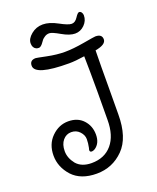

<svg xmlns="http://www.w3.org/2000/svg" viewBox="-170 -1034 938 1149"><g transform="rotate(-20 299.0 -460.0)"><path d="M487 -444 486 -275Q486 -127 415.5 -56Q345 15 244.5 15Q144 15 90 -43Q37 -102 37 -174.5Q37 -247 83 -292.5Q129 -338 189 -338Q249 -338 284 -300Q319 -262 319 -207Q319 -152 282 -127Q270 -120 262 -120Q247 -120 249 -135Q249 -136 252 -146Q258 -174 258 -200Q258 -226 237 -248.5Q216 -271 184 -271Q152 -271 130.5 -245.5Q109 -220 109 -176.5Q109 -133 141 -93Q174 -55 237 -55Q320 -55 367 -110.5Q414 -166 414 -266L415 -444Q415 -583 413 -671Q354 -662 314 -662Q98 -662 98 -725Q98 -760 136 -760Q141 -760 201.5 -747.5Q262 -735 314 -735Q366 -735 437.5 -747.5Q509 -760 516 -760Q558 -760 558 -726.5Q558 -693 489 -681Q487 -587 487 -444ZM495 -902Q495 -868 469.5 -842.5Q444 -817 409.5 -817Q375 -817 327.5 -844.5Q280 -872 263 -872Q246 -872 233 -863Q220 -854 216.5 -849.5Q213 -845 199 -826Q186 -811 176 -811Q166 -811 159 -814Q138 -824 138 -853Q138 -882 170 -908.5Q202 -935 244 -935Q286 -935 337 -907Q388 -879 410 -879Q432 -879 448.5 -904.5Q465 -930 474 -930Q483 -930 489 -921.5Q495 -913 495 -902Z"/></g></svg>

Font: Delius Swash Caps
Style: Regular
Weight: 400
Designer: Natalia Raices
Foundry: Natalia Raices
Version: Version 1.002